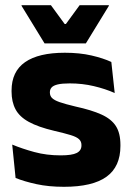

<svg xmlns="http://www.w3.org/2000/svg" viewBox="-20 -707 506 739"><path d="M226 12Q167.5 12 120.5 1.8Q73.5 -8.5 40 -22L27 -150.5Q65.5 -134.5 112.2 -121.8Q159 -109 213.5 -109Q257 -109 275.2 -118.2Q293.5 -127.5 293.5 -147V-149Q293.5 -162.5 284.2 -171.2Q275 -180 252.2 -187Q229.5 -194 188.5 -203.5Q127 -218 91 -237.8Q55 -257.5 39.8 -286.2Q24.5 -315 24.5 -354.5V-358.5Q24.5 -431.5 76.5 -467.8Q128.5 -504 229.5 -504Q286.5 -504 332 -493.5Q377.5 -483 408.5 -468.5L421.5 -349Q385.5 -365 341.2 -375.5Q297 -386 248.5 -386Q219 -386 202.2 -382Q185.5 -378 178.8 -370.5Q172 -363 172 -352V-350.5Q172 -338.5 180 -330Q188 -321.5 209.2 -314Q230.5 -306.5 270.5 -297Q332.5 -283.5 370.5 -266.2Q408.5 -249 426 -221.8Q443.5 -194.5 443.5 -149.5V-145Q443.5 -65.5 390 -26.8Q336.5 12 226 12ZM151.5 -540 63 -684.5V-687H176L229 -614.5H233.5L286.5 -687H399V-684.5L310.5 -540Z"/></svg>

Font: Anek Latin
Style: Bold
Weight: 700
Designer: Yesha Goshar
Foundry: Ek Type
Version: Version 1.003